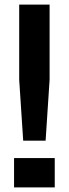

<svg xmlns="http://www.w3.org/2000/svg" viewBox="-20 -820 301 840"><path d="M81.5 -204.5 64 -471V-800H197V-471L179.5 -204.5ZM41.5 0V-128.5H219.5V0Z"/></svg>

Font: Big Shoulders Stencil Text Thin ExtraBold
Style: Regular
Weight: 800
Version: Version 2.001